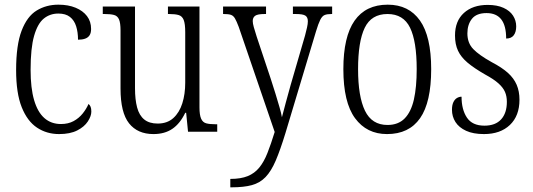

<svg xmlns="http://www.w3.org/2000/svg" viewBox="-20 -564 2282 822"><path d="M233 10Q180 10 138.5 -17.5Q97 -45 73 -105Q49 -165 49 -264Q49 -371 72.5 -432.5Q96 -494 137 -519Q178 -544 230 -544Q272 -544 303.5 -531Q335 -518 352.5 -495Q370 -472 370 -440Q370 -423 363.5 -413Q357 -403 344.5 -398.5Q332 -394 314 -394Q314 -426 306 -451.5Q298 -477 279.5 -491.5Q261 -506 230 -506Q194 -506 167.5 -484.5Q141 -463 126 -410.5Q111 -358 111 -265Q111 -187 126 -135.5Q141 -84 170 -58.5Q199 -33 241 -33Q272 -33 295 -45.5Q318 -58 334 -78Q350 -98 359 -119Q365 -114 368 -106.5Q371 -99 371 -86Q371 -67 356 -44Q341 -21 310.5 -5.5Q280 10 233 10Z M637 10Q569 10 532.5 -36Q496 -82 496 -185V-434Q496 -466 489.5 -481Q483 -496 468 -500Q453 -504 427 -504H420V-536H558V-186Q558 -138 567 -104Q576 -70 597.5 -52.5Q619 -35 655 -35Q696 -35 722 -58.5Q748 -82 760.5 -121.5Q773 -161 773 -210V-426Q773 -462 766.5 -478.5Q760 -495 745 -499.5Q730 -504 704 -504H699V-536H834V-104Q834 -72 841 -56Q848 -40 863 -36Q878 -32 903 -32H910V0H785L777 -81H773Q751 -35 718 -12.5Q685 10 637 10Z M966 202Q1011 202 1040.5 190Q1070 178 1090 153.5Q1110 129 1125 91Q1140 53 1156 1L1002 -449Q993 -473 986 -485Q979 -497 968.5 -500.5Q958 -504 938 -504H935V-536H1119V-504H1113Q1083 -504 1072.5 -496.5Q1062 -489 1062 -474Q1062 -464 1066.5 -448Q1071 -432 1079 -407L1139 -227Q1150 -194 1159.5 -162.5Q1169 -131 1176.5 -105.5Q1184 -80 1187 -62Q1194 -90 1203.5 -124.5Q1213 -159 1224 -199L1286 -412Q1291 -431 1294.5 -446.5Q1298 -462 1298 -473Q1298 -490 1287.5 -497Q1277 -504 1246 -504H1234V-536H1402V-504H1399Q1380 -504 1369.5 -499.5Q1359 -495 1351 -479Q1343 -463 1333 -430L1202 6Q1180 78 1160.5 123.5Q1141 169 1117 194Q1093 219 1058.5 228.5Q1024 238 971 238H966Z M1637 10Q1550 10 1500 -58Q1450 -126 1450 -268Q1450 -407 1498 -475.5Q1546 -544 1640 -544Q1730 -544 1778 -476Q1826 -408 1826 -268Q1826 -126 1778.5 -58Q1731 10 1637 10ZM1639 -29Q1685 -29 1712.5 -57Q1740 -85 1752 -138Q1764 -191 1764 -268Q1764 -387 1735.5 -445.5Q1707 -504 1639 -504Q1570 -504 1541.5 -445Q1513 -386 1513 -268Q1513 -151 1542.5 -90Q1572 -29 1639 -29Z M2052 10Q2006 10 1975.5 -4Q1945 -18 1930 -41.5Q1915 -65 1915 -94Q1915 -114 1921 -126.5Q1927 -139 1936.5 -144.5Q1946 -150 1956 -150Q1956 -95 1979 -60.5Q2002 -26 2054 -26Q2101 -26 2125.5 -53Q2150 -80 2150 -128Q2150 -152 2142 -170.5Q2134 -189 2114 -207Q2094 -225 2057 -245Q2010 -272 1982 -295.5Q1954 -319 1941 -346.5Q1928 -374 1928 -412Q1928 -474 1966 -508.5Q2004 -543 2068 -543Q2108 -543 2135.5 -530.5Q2163 -518 2176.5 -497Q2190 -476 2190 -451Q2190 -427 2179.5 -413Q2169 -399 2147 -399Q2147 -454 2126 -481Q2105 -508 2063 -508Q2020 -508 2000.5 -483.5Q1981 -459 1981 -421Q1981 -380 2006 -354Q2031 -328 2085 -298Q2129 -275 2154.5 -252Q2180 -229 2192 -201Q2204 -173 2204 -137Q2204 -68 2163 -29Q2122 10 2052 10Z"/></svg>

Font: Noto Serif Ethiopic Condensed Light
Style: Regular
Weight: 300
Width: 3
Designer: Monotype Design Team
Foundry: Monotype Imaging Inc.
Version: Version 2.102